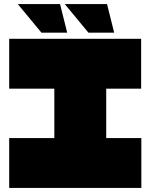

<svg xmlns="http://www.w3.org/2000/svg" viewBox="-20 -920 737 940"><path d="M246 0V-486L448 -730H500V-244L298 0ZM25 0V-244H246V0ZM298 0 500 -244H672V0ZM25 -486V-730H448L246 -486ZM500 -486V-730H671V-486ZM413 -760 298 -899V-900H504L539 -760ZM183 -760 68 -899V-900H274L309 -760Z"/></svg>

Font: Foldit Thin Black
Style: Regular
Weight: 900
Version: Version 1.003